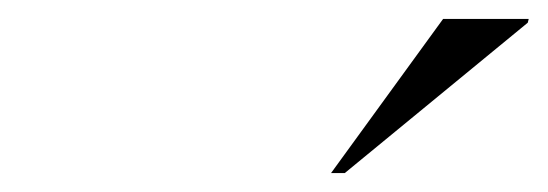

<svg xmlns="http://www.w3.org/2000/svg" viewBox="-20 -752 579 203"><path d="M330 -569 448.5 -732H539L538 -728L344.5 -569Z"/></svg>

Font: Newsreader Display
Style: Italic
Weight: 400
Italic angle: -17°
Designer: Hugues Gentile
Foundry: Production Type
Version: Version 1.001